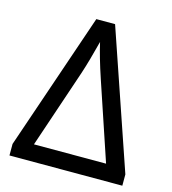

<svg xmlns="http://www.w3.org/2000/svg" viewBox="-107 -802 795 889"><g transform="rotate(15 290.5 -357.0)"><path d="M20 0H561V-54.2L335 -713.9H245.1L20 -55.2ZM289.1 -616.2C299.3 -571.8 314.9 -516.6 336.9 -451.2L461.9 -79.1H116.2L243.2 -455.1C257.3 -497.6 272.5 -551.3 289.1 -616.2Z"/></g></svg>

Font: Noto Reveo Sans
Style: Regular
Weight: 400
Designer: Monotype Design team
Foundry: Monotype Imaging Inc.
Version: Version 1.04